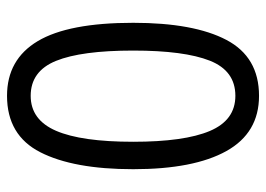

<svg xmlns="http://www.w3.org/2000/svg" viewBox="-128 -638 775 560"><g transform="rotate(90 260.0 -357.5)"><path d="M473 -358Q473 -184 423.5 -87Q374 10 259 10Q153 10 99.5 -79.5Q46 -169 46 -358Q46 -535 96 -630Q146 -725 259 -725Q367 -725 420 -630Q473 -535 473 -358ZM127 -358Q127 -207 157 -133Q187 -59 259 -59Q329 -59 361 -133Q393 -207 393 -358Q393 -507 361.5 -581.5Q330 -656 259 -656Q186 -656 156.5 -581.5Q127 -507 127 -358Z"/></g></svg>

Font: Noto Sans Sinhala SemiCondensed
Style: Regular
Weight: 400
Width: 4
Designer: Jelle Bosma - Monotype Design Team
Foundry: Monotype Imaging Inc.
Version: Version 2.006; ttfautohint (v1.8.4.7-5d5b)